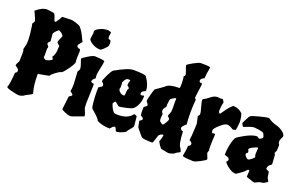

<svg xmlns="http://www.w3.org/2000/svg" viewBox="-95 -1226 2685 1701"><g transform="rotate(20 1247.0 -375.0)"><path d="M314 -383 302 -402Q302 -403 304.5 -405.5Q307 -408 310.5 -415Q314 -422 318 -433Q327 -458 327 -513Q327 -514 314 -524.5Q301 -535 301 -540Q301 -549 318 -587L324 -599Q324 -611 312 -622Q300 -633 288 -638L277 -643Q235 -608 235 -591L241 -525Q222 -508 222 -500Q222 -492 224 -490Q239 -476 239 -469.5Q239 -463 236.5 -460.5Q234 -458 234 -444L235 -400Q235 -378 232 -372Q247 -355 258.5 -355Q270 -355 292 -365Q314 -375 314 -383ZM514 -524 511 -459Q511 -442 514 -432V-429Q514 -409 474 -354.5Q434 -300 422.5 -300Q411 -300 375.5 -273.5Q340 -247 340 -239Q340 -233 286.5 -224.5Q233 -216 233 -214Q233 -115 249 -56L254 -37Q254 -30 223.5 -15.5Q193 -1 188 4Q177 15 141 21Q123 21 71 8Q19 -5 19 -15Q30 -38 38 -124L40 -154Q40 -155 44 -158Q58 -165 58 -179.5Q58 -194 40.5 -205.5Q23 -217 23 -219Q23 -231 37 -256L42 -265L44 -334Q44 -368 41 -371Q38 -374 38 -378L50 -428Q52 -442 52 -460Q52 -512 40 -590L35 -618L49 -641Q49 -659 23 -712L14 -731Q70 -780 117 -780Q182 -773 186 -768Q196 -757 207 -720L211 -707Q218 -702 222 -702Q226 -702 227 -704Q256 -745 263 -764Q320 -767 346 -767L357 -766H359Q372 -764 401 -754.5Q430 -745 436 -739Q467 -708 496 -642Q506 -620 509 -618V-617Q509 -614 493.5 -596.5Q478 -579 478 -574V-573Q478 -563 486 -556.5Q494 -550 505 -550Q514 -550 514 -524Z M565 -667 573 -722Q573 -727 571 -739V-740Q571 -746 583 -757.5Q595 -769 623.5 -780.5Q652 -792 687 -792Q718 -786 718 -779V-778Q713 -758 713 -742Q713 -726 716 -723Q719 -720 728 -717Q737 -714 739 -712Q742 -699 742 -685.5Q742 -672 739 -663Q736 -654 711.5 -630Q687 -606 679 -606Q647 -606 619 -619Q591 -632 578 -645.5Q565 -659 565 -667ZM731 -285 726 -123Q726 -76 731 -65Q751 -21 751 -12Q751 -3 750 -2Q749 -1 727 6Q656 31 648 34.5Q640 38 626.5 38Q613 38 579 24Q545 10 545 2L559 -119Q559 -122 572 -129Q585 -136 585 -143Q585 -150 571.5 -160Q558 -170 558 -172V-173Q564 -196 564 -237L557 -356Q557 -358 564 -366Q571 -374 571 -389Q571 -404 559.5 -434.5Q548 -465 548 -473Q548 -479 593 -507Q638 -535 656 -535Q749 -531 749 -521Q749 -502 737.5 -452.5Q726 -403 726 -385.5Q726 -368 728 -352Q701 -335 701 -313Q713 -302 729 -302Q731 -302 731 -285Z M1016 -389Q1014 -391 1014 -402.5Q1014 -414 1023 -437Q1023 -445 1009 -445L993 -443Q976 -435 961 -400Q964 -381 964 -362.5Q964 -344 959 -339Q960 -334 962.5 -327Q965 -320 979 -308Q993 -296 1015 -296Q1022 -296 1023 -309Q1024 -322 1025 -339Q1026 -356 1030.5 -360.5Q1035 -365 1035 -369Q1035 -378 1016 -389ZM1186 -154 1194 -76Q1194 -70 1191.5 -64Q1189 -58 1169.5 -36Q1150 -14 1147.5 -5.5Q1145 3 1112.5 15.5Q1080 28 1069.5 28Q1059 28 1057.5 26Q1056 24 1052 15Q1044 -8 1035 -8Q1023 -8 1010.5 7Q998 22 997 22Q939 22 890 2Q872 -5 872 -10Q872 -22 814 -73L794 -90Q786 -97 781.5 -154Q777 -211 777 -248.5Q777 -286 778 -287Q779 -288 791 -294.5Q803 -301 807 -305Q811 -309 811 -316L809 -328Q789 -348 789 -349Q789 -358 811 -405.5Q833 -453 849 -469Q968 -538 1020 -538Q1126 -537 1139 -524Q1186 -459 1186 -400Q1162 -389 1155.5 -383Q1149 -377 1149 -364Q1149 -351 1161 -351L1183 -355Q1186 -355 1186 -353Q1186 -272 1139 -225Q1126 -212 1073.5 -200.5Q1021 -189 1007 -189Q1003 -189 985 -205Q967 -221 965.5 -221Q964 -221 955 -211Q946 -201 946 -194Q962 -146 984 -124Q992 -116 1020 -116Q1104 -116 1144 -156Q1156 -172 1160.5 -172Q1165 -172 1175.5 -167.5Q1186 -163 1186 -159Z M1461 -337 1460 -404Q1460 -422 1461 -427V-428Q1461 -431 1456 -431Q1451 -431 1434 -421Q1417 -411 1413.5 -407.5Q1410 -404 1406.5 -383Q1403 -362 1403 -350.5Q1403 -339 1404 -336V-334Q1404 -330 1392.5 -316.5Q1381 -303 1381 -289Q1381 -275 1388 -268Q1395 -261 1395 -255Q1391 -235 1391 -215.5Q1391 -196 1398 -189Q1418 -172 1426 -172Q1434 -172 1449 -198.5Q1464 -225 1464 -233Q1464 -241 1453.5 -249.5Q1443 -258 1443 -261L1456 -295Q1461 -300 1461 -337ZM1617 29Q1605 41 1571 47L1559 49L1488 35Q1469 16 1454 -12L1449 -22Q1458 -43 1464 -74L1466 -85Q1463 -88 1457 -88Q1445 -88 1426 -71Q1423 -68 1417 -48Q1400 10 1394 10Q1322 10 1298 1Q1288 -3 1246 -57L1232 -75L1220 -132L1233 -141Q1245 -150 1245 -156Q1245 -167 1219 -181Q1214 -186 1214 -221L1215 -261L1229 -270Q1242 -279 1242 -287Q1242 -295 1232 -305.5Q1222 -316 1222 -320Q1222 -337 1236 -387Q1250 -437 1253 -439.5Q1256 -442 1291.5 -466.5Q1327 -491 1334 -498Q1363 -527 1456 -527Q1461 -527 1461 -570Q1461 -613 1455 -637Q1467 -643 1467 -660Q1442 -731 1442 -737.5Q1442 -744 1491.5 -771.5Q1541 -799 1559 -799Q1649 -799 1649 -790Q1635 -716 1635 -685Q1602 -669 1602 -651.5Q1602 -634 1622 -634Q1629 -634 1630 -633Q1631 -632 1631 -623Q1631 -614 1623 -561Q1615 -508 1615 -489Q1627 -483 1627 -478Q1621 -425 1621 -358.5Q1621 -292 1626 -245Q1589 -215 1589 -199Q1597 -177 1616 -177Q1621 -54 1644 -32Q1659 -4 1659 0Q1659 4 1651.5 8Q1644 12 1633.5 17.5Q1623 23 1617 29Z M1801 -567 1831 -564Q1840 -564 1849 -567Q1866 -546 1866 -538Q1856 -502 1856 -454Q1859 -436 1872 -436Q1943 -541 1964 -541Q2014 -538 2048 -503Q2061 -463 2061 -422Q2056 -353 2050 -348Q2033 -343 2026 -343H2024Q1988 -367 1965 -367Q1942 -367 1900 -329Q1858 -291 1858 -276Q1859 -250 1869 -250Q1877 -253 1885 -253Q1893 -253 1893 -247Q1888 -179 1888 -140.5Q1888 -102 1891 -95Q1884 -78 1884 -72Q1884 -66 1893.5 -45Q1903 -24 1903 -18Q1903 -9 1855.5 16Q1808 41 1790.5 41Q1773 41 1731 37.5Q1689 34 1689 26Q1689 24 1695.5 -9Q1702 -42 1702 -70L1713 -77Q1724 -84 1724 -96.5Q1724 -109 1697 -124Q1702 -145 1707 -249L1708 -282L1693 -349Q1693 -350 1700 -356.5Q1707 -363 1707 -376Q1707 -389 1694 -434Q1681 -479 1681 -491Q1681 -503 1684 -505Q1687 -507 1696 -511.5Q1705 -516 1711 -520Q1717 -524 1729.5 -533.5Q1742 -543 1751 -550Q1777 -567 1801 -567Z M2289 -211 2292 -261Q2292 -268 2290 -268Q2277 -268 2245.5 -252Q2214 -236 2214 -224Q2222 -211 2222 -203.5Q2222 -196 2219 -193Q2207 -188 2207 -177.5Q2207 -167 2220.5 -153.5Q2234 -140 2243 -140Q2252 -140 2274 -157.5Q2296 -175 2296 -183L2295 -185Q2289 -191 2289 -211ZM2453 -254 2458 -178Q2458 -169 2456 -169Q2423 -149 2423 -122Q2423 -114 2438 -108L2453 -102L2461 -49L2479 -16Q2479 -14 2470 -8Q2444 11 2430 11Q2407 11 2378 28L2369 33H2367Q2351 33 2303 15L2287 9Q2285 7 2285 0L2288 -47V-51L2275 -55Q2272 -55 2264 -44Q2251 -27 2201 6L2184 17Q2155 17 2126.5 -1Q2098 -19 2083 -35.5Q2068 -52 2068 -54Q2068 -56 2072 -59Q2082 -68 2082 -78Q2082 -96 2046 -105L2035 -108Q2035 -153 2043.5 -195Q2052 -237 2060 -256L2069 -276Q2081 -292 2145 -326Q2209 -360 2249 -360Q2252 -360 2259.5 -353.5Q2267 -347 2272.5 -347Q2278 -347 2286 -352Q2303 -361 2303 -367Q2303 -382 2289 -406Q2278 -417 2218 -423L2198 -425Q2178 -425 2142 -410.5Q2106 -396 2104 -396Q2102 -396 2094 -408Q2086 -420 2086 -425.5Q2086 -431 2104.5 -466.5Q2123 -502 2130 -507Q2142 -514 2204 -531Q2266 -548 2293 -548Q2337 -519 2370.5 -511.5Q2404 -504 2435 -481.5Q2466 -459 2466 -437Q2466 -435 2456.5 -416Q2447 -397 2447 -385Q2447 -373 2452 -364L2458 -355Q2458 -305 2455 -298Q2444 -276 2444 -274L2453 -260Z"/></g></svg>

Font: Piedra
Style: Regular
Weight: 400
Designer: Angel Koziupa & Ale Paul
Foundry: Angel Koziupa and Alejandro Paul
Version: Version 1.000